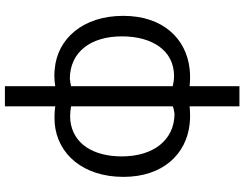

<svg xmlns="http://www.w3.org/2000/svg" viewBox="-124 -646 972 763"><g transform="rotate(-90 361.5 -264.0)"><path d="M290 -56C187 -57 122 -140 122 -265C122 -378 171 -459 264 -470C270.1 -470.6 276 -470.8 281.6 -470.8C296 -470.8 308.7 -469.2 321 -467V-63C311 -59 301 -57 290 -56ZM441.2 -57.8C426.8 -57.8 413.9 -60.1 401 -63V-467C409 -469 418 -471 431 -472C538 -471 599 -388 599 -265C599 -145.6 543.6 -57.8 441.2 -57.8ZM401 202V4C412.5 5.1 424.6 5.9 437.4 5.9C447.8 5.9 458.7 5.4 470 4C589.6 -9.3 680.5 -101.6 680.5 -259.7C680.5 -421.3 588.2 -521.8 469 -532C459.9 -533 451.4 -533.5 443.2 -533.5C427.9 -533.5 414 -532 401 -530V-730H321V-530C307.4 -531.9 293 -533 277.8 -533C269.5 -533 260.9 -532.7 252 -532C130.6 -520.8 40.6 -418.9 40.6 -258.9C40.6 -102.8 130.4 -9.2 250 4C261.7 5.4 272.9 5.9 283.6 5.9C296.6 5.9 308.9 5.1 321 4V202Z"/></g></svg>

Font: Repo
Style: Regular
Weight: 400
Designer: Stefan Peev
Foundry: Context Ltd
Version: Version 0.000